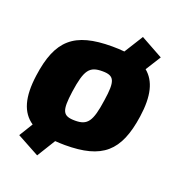

<svg xmlns="http://www.w3.org/2000/svg" viewBox="-129 -711 859 922"><g transform="rotate(20 301.0 -250.0)"><path d="M510 -463 559 -541 445 -604 385 -508C366 -510 345 -511 322 -511C129 -511 53 -444 27 -255C11 -140 32 -68 91 -28L48 42L162 104L220 10C236 11 253 12 270 12C460 12 536 -54 563 -241C579 -350 561 -421 510 -463ZM375 -255C359 -142 339 -115 276 -115C211 -115 202 -139 216 -241C233 -358 253 -383 319 -383C380 -383 391 -359 375 -255Z"/></g></svg>

Font: Exo 2 Extra Bold
Style: Italic
Weight: 800
Italic angle: -8°
Designer: Natanael Gama
Version: Version 1.001;PS 001.001;hotconv 1.0.88;makeotf.lib2.5.64775